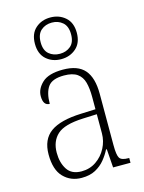

<svg xmlns="http://www.w3.org/2000/svg" viewBox="-123 -887 730 970"><g transform="rotate(-15 242.0 -402.0)"><path d="M182 10Q125 10 87.5 -28.5Q50 -67 50 -147Q50 -226 101.5 -263Q153 -300 262 -304L338 -307V-371Q338 -416 329.5 -447.5Q321 -479 297 -496Q273 -513 228 -513Q166 -513 144 -482Q122 -451 122 -393Q88 -393 88 -442Q88 -480 121.5 -511.5Q155 -543 230 -543Q308 -543 343.5 -502Q379 -461 379 -377V-109Q379 -56 389 -40.5Q399 -25 435 -25H439V0H348L341 -97H337Q324 -71 304 -46.5Q284 -22 254.5 -6Q225 10 182 10ZM190 -22Q233 -22 266.5 -45Q300 -68 319 -104.5Q338 -141 338 -181V-281L265 -278Q167 -274 129.5 -239.5Q92 -205 92 -145Q92 -93 115 -57.5Q138 -22 190 -22ZM237 -596Q191 -596 159.5 -624Q128 -652 128 -705Q128 -758 159.5 -786Q191 -814 237 -814Q283 -814 315 -786Q347 -758 347 -705Q347 -652 315 -624Q283 -596 237 -596ZM238 -624Q271 -624 294 -643.5Q317 -663 317 -705Q317 -747 294 -767Q271 -787 238 -787Q204 -787 181 -767Q158 -747 158 -705Q158 -663 181 -643.5Q204 -624 238 -624Z"/></g></svg>

Font: Noto Serif Georgian SemiCondensed ExtraLight
Style: Regular
Weight: 200
Width: 4
Designer: Monotype Design Team, Akaki Razmadze
Foundry: Google LLC
Version: Version 2.003; ttfautohint (v1.8.4.7-5d5b)